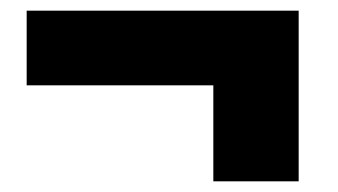

<svg xmlns="http://www.w3.org/2000/svg" viewBox="-20 -469 634 360"><path d="M540 -449V-129H380V-309H30V-449Z"/></svg>

Font: Argentum Sans Black
Style: Regular
Weight: 900
Designer: Julieta Ulanovsky (Modified by Cristiano Sobral)
Foundry: Julieta Ulanovsky
Version: Version 1.000; ttfautohint (v1.5.65-e2d9)